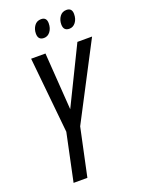

<svg xmlns="http://www.w3.org/2000/svg" viewBox="-166 -972 771 1045"><g transform="rotate(-20 219.5 -449.0)"><path d="M389 -863Q389 -898 357 -898Q332 -898 318 -878.5Q304 -859 304 -833Q304 -796 338 -796Q360 -796 374.5 -815Q389 -834 389 -863ZM242 -863Q242 -898 210 -898Q185 -898 171 -878.5Q157 -859 157 -833Q157 -796 191 -796Q213 -796 227.5 -815Q242 -834 242 -863ZM152 0 211 -277 439 -714H354L192 -383L169 -714H86L130 -275L72 0Z"/></g></svg>

Font: Noto Sans Display Condensed
Style: Italic
Weight: 400
Width: 3
Designer: Monotype Design team
Foundry: Monotype Imaging Inc.
Version: 1.000